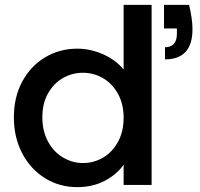

<svg xmlns="http://www.w3.org/2000/svg" viewBox="-20 -760 821 789"><path d="M37 -278Q37 -361 71.5 -425Q106 -489 165.5 -524.5Q225 -560 298 -560Q352 -560 404.5 -536.5Q457 -513 488 -474V-740H603V0H488V-83Q460 -43 410.5 -17Q361 9 297 9Q225 9 165.5 -27.5Q106 -64 71.5 -129.5Q37 -195 37 -278ZM757 -740Q771 -682 771 -640Q771 -516 658 -516V-566Q707 -566 707 -622V-643H654V-740ZM488 -276Q488 -333 464.5 -375Q441 -417 403 -439Q365 -461 321 -461Q277 -461 239 -439.5Q201 -418 177.5 -376.5Q154 -335 154 -278Q154 -221 177.5 -178Q201 -135 239.5 -112.5Q278 -90 321 -90Q365 -90 403 -112Q441 -134 464.5 -176.5Q488 -219 488 -276Z"/></svg>

Font: Poppins Cyr Med
Style: Regular
Weight: 500
Designer: Ninad Kale (Devanagari), Jonny Pinhorn (Latin)
Foundry: Indian Type Foundry
Version: 4.004